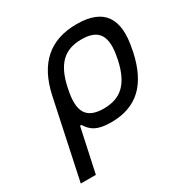

<svg xmlns="http://www.w3.org/2000/svg" viewBox="-164 -640 933 971"><g transform="rotate(-30 302.5 -154.5)"><path d="M593 -244 595 -256C631 -425 572 -509 415 -509C259 -509 164 -425 128 -256L31 200H119L174 -55H182C207 -15 238 9 320 9C468 9 556 -72 593 -244ZM215 -247 216 -253C242 -376 297 -430 398 -430C500 -430 533 -376 507 -253L506 -247C479 -124 424 -70 322 -70C221 -70 188 -124 215 -247Z"/></g></svg>

Font: LT Wave Mono
Style: Italic
Weight: 400
Designer: Daniel Lyons
Version: Version 2.5 (Glyphs App)